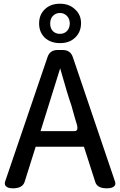

<svg xmlns="http://www.w3.org/2000/svg" viewBox="-20 -979 646 1033"><path d="M379.9 -273.4Q387.7 -273.4 392.1 -277.3Q396.5 -281.2 396.5 -292Q396.5 -302.7 389.6 -322.3Q389.6 -322.3 381.3 -350.1Q373 -377.9 364.3 -411.1Q343.8 -468.8 303.7 -611.3L198.2 -273.4ZM49.8 34.2Q22.5 34.2 12.7 23.4Q5.9 17.6 5.9 7.8Q5.9 2.9 7.8 -2.9L235.4 -670.9Q248 -710 290 -710H317.4Q359.4 -710 372.1 -670.9L598.6 -2.9Q600.6 2.9 600.6 7.8Q600.6 17.6 593.8 23.4Q583 34.2 554.7 34.2Q502 34.2 492.2 -1L431.6 -189.5H171.9L112.3 0Q100.6 34.2 49.8 34.2ZM264.6 -893.6Q250 -877.9 250 -852.1Q250 -826.2 264.6 -811.5Q279.3 -796.9 302.2 -796.9Q325.2 -796.9 339.8 -811.5Q354.5 -826.2 355.5 -851.6Q355.5 -877.9 339.8 -893.6Q324.2 -909.2 302.2 -909.2Q280.3 -909.2 264.6 -893.6ZM304.7 -747.1Q303.7 -747.1 301.8 -747.1Q251 -747.1 218.8 -778.3Q190.4 -807.6 190.4 -852.5Q190.4 -900.4 221.7 -929.7Q252.9 -959 302.2 -959Q351.6 -959 382.8 -929.7Q416 -900.4 416 -854.5Q416 -805.7 382.8 -775.4Q352.5 -747.1 304.7 -747.1Z"/></svg>

Font: TaiwanPearl
Style: Regular
Weight: 400
Version: Version 2.102